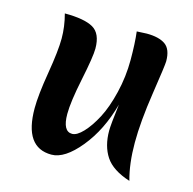

<svg xmlns="http://www.w3.org/2000/svg" viewBox="-92 -672 790 785"><g transform="rotate(15 303.0 -279.0)"><path d="M393 -577Q423 -579 435 -579Q487 -579 514 -560Q541 -541 541 -490Q541 -474 522 -349.5Q503 -225 503 -136Q503 -47 522 21Q447 -3 418 -47Q389 -91 389 -156Q389 -181 400 -269Q369 -155 305.5 -77.5Q242 0 186 0Q71 0 71 -166Q71 -221 87.5 -319.5Q104 -418 104 -469Q104 -520 90 -572Q173 -572 210.5 -550.5Q248 -529 248 -465Q248 -431 227 -330Q206 -229 206 -178Q206 -104 246 -104Q266 -104 292 -131.5Q318 -159 342 -204.5Q366 -250 382.5 -318.5Q399 -387 399 -457.5Q399 -528 393 -577Z"/></g></svg>

Font: Merienda One
Style: Regular
Weight: 400
Designer: Eduardo Rodriguez Tunni
Foundry: Eduardo Rodriguez Tunni
Version: Version 1.001